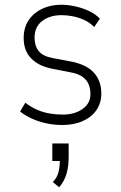

<svg xmlns="http://www.w3.org/2000/svg" viewBox="-20 -520 512 811"><path d="M243 8Q209 8 176 1Q143 -6 114.5 -19Q86 -32 65 -49L87 -86Q112 -67 137.5 -56Q163 -45 190.5 -40.5Q218 -36 245 -36Q295 -36 328.5 -59.5Q362 -83 362 -122Q362 -161 341.5 -184Q321 -207 280 -214L199 -230Q143 -241 111.5 -273.5Q80 -306 80 -359Q80 -403 100.5 -434Q121 -465 157 -482.5Q193 -500 239 -500Q265 -500 296 -493.5Q327 -487 355 -474Q383 -461 402 -441L378 -406Q358 -426 334 -436.5Q310 -447 286 -451.5Q262 -456 240 -456Q191 -456 158.5 -431.5Q126 -407 126 -361Q126 -327 143 -305Q160 -283 201 -275L281 -260Q346 -247 377 -212.5Q408 -178 408 -125Q408 -86 388 -56Q368 -26 330.5 -9Q293 8 243 8ZM230 271 203 249Q221 231 227 207.5Q233 184 233 151L235 160H201V86H270V144Q270 183 261 214Q252 245 230 271Z"/></svg>

Font: Nunito Sans 7pt Condensed ExtraLight
Style: Regular
Weight: 250
Width: 3
Designer: Vernon Adams
Foundry: Vernon Adams
Version: Version 3.101;gftools[0.9.27]